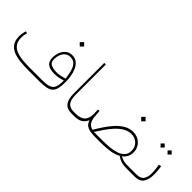

<svg xmlns="http://www.w3.org/2000/svg" viewBox="70 -1372 2096 2096"><g transform="rotate(45 1118.0 -324.0)"><path d="M610.4 -648.4 644.5 -614.3 610.4 -580.1 576.2 -614.3ZM750.5 -194.8Q720.7 -185.5 691.4 -179.2Q662.1 -172.9 623 -172.9Q556.2 -172.9 520.5 -199Q484.9 -225.1 484.9 -284.2Q484.9 -330.1 500.7 -369.1Q516.6 -408.2 546.9 -432.4Q577.1 -456.5 620.6 -456.5Q666.5 -456.5 696.5 -431.6Q726.6 -406.7 743.9 -367.4Q761.2 -328.1 768.6 -283.4Q775.9 -238.8 775.9 -198.7Q775.9 -137.7 766.8 -98.6Q757.8 -59.6 734.9 -38.1Q711.9 -16.6 670.4 -8.3Q628.9 0 564.5 0H402.3Q332 0 270.5 -6.3Q209 -12.7 162.4 -32.2Q115.7 -51.8 89.4 -90.3Q63 -128.9 63 -192.9Q63 -237.8 78.1 -283.2L101.1 -274.4Q96.7 -255.9 93 -237.5Q89.4 -219.2 89.4 -201.2Q89.4 -141.1 114.5 -106.7Q139.6 -72.3 183.3 -55.9Q227.1 -39.6 283.4 -34.9Q339.8 -30.3 402.3 -30.3H570.3Q639.2 -30.3 678.5 -41.3Q717.8 -52.2 734.1 -87.4Q750.5 -122.6 750.5 -194.8ZM629.4 -201.7Q661.6 -201.7 691.4 -208.5Q721.2 -215.3 749.5 -223.1Q745.1 -254.9 738.5 -290.3Q731.9 -325.7 718.8 -357.2Q705.6 -388.7 681.9 -408.4Q658.2 -428.2 620.1 -428.2Q583 -428.2 558.3 -407.5Q533.7 -386.7 521.5 -354.2Q509.3 -321.8 509.3 -285.6Q509.3 -234.9 543.9 -218.3Q578.6 -201.7 629.4 -201.7Z M926.3 -643.1H951.2V-176.3Q951.2 -99.6 978.8 -64.9Q1006.3 -30.3 1064.5 -30.3H1094.2V0H1064.5Q988.3 0 957.3 -44.9Q926.3 -89.8 926.3 -174.3Z M1662.1 -545.9 1696.3 -511.7 1662.1 -477.5 1627.9 -511.7ZM1512.7 0H1452.6Q1403.8 0 1364 -4.2Q1324.2 -8.3 1296.4 -26.6Q1268.6 -44.9 1254.4 -86.9Q1234.9 -42.5 1200.4 -21.2Q1166 0 1105 0H1074.7V-30.3H1105.5Q1175.8 -32.7 1207.8 -66.4Q1239.7 -100.1 1239.7 -168Q1239.7 -185.5 1238.8 -200.2Q1237.8 -214.8 1236.8 -233.4L1260.7 -236.3L1267.6 -151.9Q1271.5 -105 1291.7 -75.2Q1312 -45.4 1351.1 -35.6Q1381.3 -87.4 1417 -140.1Q1452.6 -192.9 1493.7 -237.1Q1534.7 -281.2 1581.8 -308.1Q1628.9 -335 1682.6 -335Q1729 -335 1765.4 -314.5Q1801.8 -293.9 1822.8 -259Q1843.8 -224.1 1843.8 -181.6Q1843.8 -136.2 1827.4 -107.7Q1811 -79.1 1783.7 -57.6Q1808.1 -45.9 1825.9 -40Q1843.8 -34.2 1866 -32.2Q1888.2 -30.3 1924.3 -30.3H1954.1V0H1924.3Q1861.3 0 1826.4 -11.7Q1791.5 -23.4 1762.7 -45.4Q1715.3 -18.1 1650.6 -9Q1585.9 0 1512.7 0ZM1686 -304.7Q1636.2 -304.7 1592 -278.3Q1547.9 -252 1509.5 -210.2Q1471.2 -168.5 1438.7 -120.6Q1406.2 -72.8 1378.9 -30.3H1510.7Q1564.9 -30.3 1618.9 -35.2Q1672.9 -40 1717.5 -54.7Q1762.2 -69.3 1789.3 -98.4Q1816.4 -127.4 1816.4 -175.8Q1816.4 -232.4 1778.6 -268.6Q1740.7 -304.7 1686 -304.7Z M2122.1 -487.8 2153.8 -456.5 2122.1 -424.3 2090.3 -456.5ZM2014.6 -487.8 2046.4 -456.5 2014.6 -424.3 1982.9 -456.5ZM1934.6 -30.3H2034.2Q2097.7 -30.3 2121.8 -64.5Q2146 -98.6 2146 -159.7Q2146 -184.6 2142.6 -217Q2139.2 -249.5 2133.8 -278.8L2162.1 -286.1Q2167.5 -259.3 2170.4 -226.1Q2173.3 -192.9 2173.3 -167.5Q2173.3 -87.9 2142.6 -43.9Q2111.8 0 2035.2 0H1934.6Z"/></g></svg>

Font: Vazirmatn UI Thin
Style: Regular
Weight: 100
Designer: Saber Rastikerdar
Foundry: Saber Rastikerdar
Version: Version 33.003